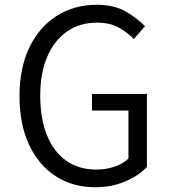

<svg xmlns="http://www.w3.org/2000/svg" viewBox="-20 -764 707 797"><path d="M374 13.2Q282.7 13.2 211.9 -32.2Q141.1 -77.6 101.1 -162.4Q61 -247.1 61 -365.2Q61 -482.4 102.1 -567.4Q143.1 -652.3 215.6 -698.2Q288.1 -744.1 381.8 -744.1Q454.6 -744.1 502.9 -715.6Q551.3 -687 582 -654.8L535.2 -602.1Q507.8 -630.4 471.9 -650.1Q436 -669.9 381.8 -669.9Q310.5 -669.9 257.8 -633.1Q205.1 -596.2 176 -528.3Q147 -460.4 147 -367.2Q147 -272.9 174.3 -204.1Q201.7 -135.3 253.9 -97.7Q306.2 -60.1 379.9 -60.1Q420.4 -60.1 455.8 -72.3Q491.2 -84.5 513.2 -106V-305.2H361.8V-374H589.8V-70.8Q556.2 -35.2 500.2 -11Q444.3 13.2 374 13.2Z"/></svg>

Font: Shanggu Mono N
Style: Regular
Weight: 350
Designer: GuiWonder
Version: Version 1.021